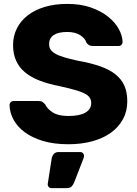

<svg xmlns="http://www.w3.org/2000/svg" viewBox="-20 -730 703 985"><path d="M331 10Q256 10 200 -7Q144 -24 106.5 -52Q69 -80 49.5 -116Q30 -152 29 -191Q29 -200 35.5 -206Q42 -212 51 -212H177Q191 -212 198 -207Q205 -202 212 -194Q223 -171 251 -153Q279 -135 331 -135Q389 -135 418.5 -152.5Q448 -170 448 -201Q448 -218 439.5 -230Q431 -242 411.5 -251.5Q392 -261 361 -269.5Q330 -278 286 -288Q229 -299 184.5 -316Q140 -333 109.5 -358Q79 -383 63 -418Q47 -453 47 -499Q47 -545 66.5 -584Q86 -623 122 -651Q158 -679 209.5 -694.5Q261 -710 325 -710Q394 -710 446.5 -691.5Q499 -673 535 -644Q571 -615 589.5 -581Q608 -547 609 -515Q609 -507 603.5 -500.5Q598 -494 588 -494H456Q434 -494 423 -512Q417 -533 391.5 -549.5Q366 -566 325 -566Q280 -566 256 -550.5Q232 -535 232 -504Q232 -488 239 -476.5Q246 -465 263 -455Q280 -445 308 -436.5Q336 -428 377 -419Q445 -407 493.5 -390Q542 -373 573 -348Q604 -323 618.5 -289.5Q633 -256 633 -210Q633 -159 610.5 -118Q588 -77 548 -48.5Q508 -20 452.5 -5Q397 10 331 10ZM244 235Q235 235 229.5 228.5Q224 222 225 213L245 84Q247 71 255.5 60.5Q264 50 281 50H392Q400 50 405.5 55.5Q411 61 411 69Q411 76 409 81L360 207Q356 217 348 226Q340 235 323 235Z"/></svg>

Font: Fz Rubik
Style: Bold
Weight: 700
Designer: Hubert and Fischer
Foundry: Hubert and Fischer
Version: Vit hóa bi FontZin.com